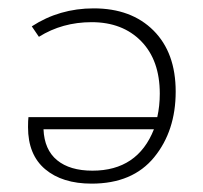

<svg xmlns="http://www.w3.org/2000/svg" viewBox="-20 -435 485 459"><path d="M204 -415Q294 -415 347 -362Q400 -309 400 -216Q400 -122 348.5 -59Q297 4 199 4Q129 4 88 -30.5Q47 -65 47 -131Q47 -147 48 -155H356Q362 -182 362 -211Q362 -291 317.5 -336.5Q273 -382 199 -382Q129 -382 73 -347L56 -372Q122 -415 204 -415ZM201 -27Q309 -27 348 -126H84Q86 -77 116.5 -52Q147 -27 201 -27Z"/></svg>

Font: EauTestInfant Light
Style: Regular
Weight: 300
Designer: Christian Thalmann (Catharsis Fonts)
Version: Version 0.001;PS 000.001;hotconv 1.0.88;makeotf.lib2.5.64775